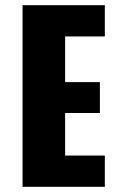

<svg xmlns="http://www.w3.org/2000/svg" viewBox="-20 -720 490 740"><path d="M67 0V-700H384V-579.5H231V-403.5H365V-284.5H231V-120.5H384V0Z"/></svg>

Font: Trispace Condensed
Style: Bold
Weight: 700
Width: 3
Designer: Tyler Finck
Foundry: Etcetera Type Company
Version: Version 1.210; ttfautohint (v1.8.3)